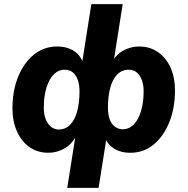

<svg xmlns="http://www.w3.org/2000/svg" viewBox="-20 -725 904 925"><path d="M304 180 346 -85H355Q331 -34 293.5 -11.5Q256 11 213 11Q161 11 122.5 -16Q84 -43 62 -91.5Q40 -140 40 -202Q40 -288 67.5 -355.5Q95 -423 143.5 -462Q192 -501 255 -501Q307 -501 341 -476Q375 -451 385 -406H373L420 -705H571L524 -406H509Q533 -458 570.5 -479.5Q608 -501 650 -501Q702 -501 741 -474Q780 -447 801.5 -399.5Q823 -352 823 -289Q823 -204 795.5 -136Q768 -68 720 -28.5Q672 11 608 11Q556 11 522 -14.5Q488 -40 478 -86L497 -85L455 180ZM261 -101Q296 -101 318.5 -124.5Q341 -148 352 -189.5Q363 -231 363 -284Q363 -318 354.5 -341Q346 -364 330.5 -376.5Q315 -389 294 -389Q262 -390 239 -366.5Q216 -343 203.5 -301.5Q191 -260 191 -206Q191 -176 199.5 -152.5Q208 -129 224 -115.5Q240 -102 261 -101ZM570 -102Q601 -102 624 -125Q647 -148 659.5 -190Q672 -232 672 -285Q672 -316 663.5 -339Q655 -362 639.5 -375.5Q624 -389 602 -389Q568 -390 545 -366.5Q522 -343 511 -301.5Q500 -260 500 -207Q500 -173 508.5 -150Q517 -127 533 -115Q549 -103 570 -102Z"/></svg>

Font: Nunito Sans 12pt ExtraBold
Style: Italic
Weight: 800
Italic angle: -9°
Designer: Vernon Adams
Foundry: Vernon Adams
Version: Version 3.101;gftools[0.9.27]